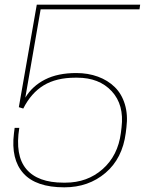

<svg xmlns="http://www.w3.org/2000/svg" viewBox="-20 -800 640 826"><path d="M312 -465.8H304.2Q222.2 -465.8 168 -432.9Q113.8 -399.9 80.1 -333L61 -338.9L138.2 -779.8H583L580.1 -759.8H154.8L88.9 -379.9Q118.7 -429.7 173.6 -457.8Q228.5 -485.8 308.1 -485.8Q358.9 -485.8 401.4 -470.2Q443.8 -454.6 473.6 -425.5Q503.4 -396.5 517.1 -351.6Q530.8 -306.6 523.9 -252L521 -228Q506.8 -118.2 433.8 -56.2Q360.8 5.9 256.8 5.9Q134.8 5.9 80.6 -54.4Q26.4 -114.7 40 -226.1L43 -250H63Q43.9 -130.9 93.3 -72.5Q142.6 -14.2 252.9 -14.2H261.2Q355.5 -14.2 421.4 -72.3Q487.3 -130.4 500 -228L502.9 -252Q514.6 -349.1 460.7 -407.5Q406.7 -465.8 312 -465.8Z"/></svg>

Font: Cooper Hewitt
Style: Thin Italic
Weight: 702
Designer: Village Type and Design LLC
Foundry: Cooper Hewitt Smithsonian Design Museum
Version: 1.000